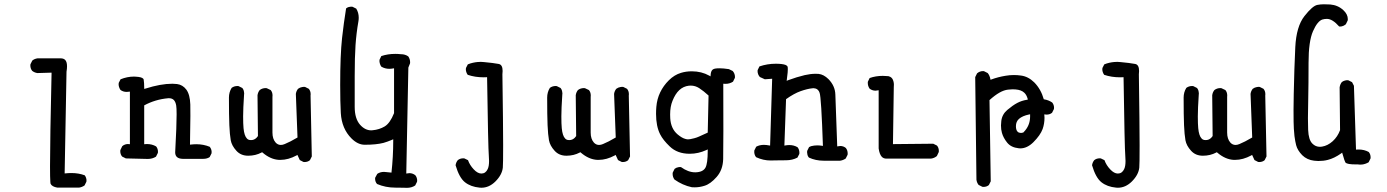

<svg xmlns="http://www.w3.org/2000/svg" viewBox="-20 -756 6540 905"><path d="M215.8 27.3Q215.8 82.5 217.3 102.1L218.3 109.9Q224.6 124 250.5 128.4H352.1Q366.2 126.5 378.4 118.2L387.2 100.6Q387.7 97.7 387.7 93.3Q387.7 88.9 385.7 82.5Q383.8 76.2 379.4 70.3Q350.6 59.6 316.4 59.6Q303.2 59.6 284.7 61.5L293.5 -418Q295.9 -432.1 295.9 -443.4Q295.9 -464.8 287.1 -473.6Q280.3 -480.5 267.6 -481H156.7Q142.6 -479 132.3 -470.7L123.5 -453.1Q123 -450.7 123 -448.2Q123 -432.6 131.8 -421.9Q142.6 -413.6 156.2 -411.6L223.1 -413.6Q215.8 -98.1 215.8 27.3Z M977.1 -33.2Q977.5 -36.1 977.5 -40.5Q977.5 -44.9 975.6 -51.3Q973.6 -57.6 968.8 -64Q939.5 -76.2 904.8 -76.2Q893.1 -76.2 875.5 -74.2Q877.4 -170.4 877.4 -209Q877.4 -247.6 877 -263.7Q875.5 -310.1 858.4 -333.5Q841.3 -356.4 814.5 -359.9Q803.2 -361.3 792.5 -361.3Q737.3 -361.3 665.5 -338.4L659.7 -336.9V-342.8Q659.7 -365.7 657.2 -380.9Q656.7 -383.3 654.8 -385.3Q647.5 -393.1 621.1 -394.5Q616.2 -395 611.3 -395Q580.1 -395 548.3 -382.3L539.6 -365.2Q539.1 -362.3 539.1 -357.9Q539.1 -353.5 541 -346.4Q543 -339.4 547.9 -332Q560.5 -322.8 577.1 -322.8Q582 -322.8 592.3 -324.2V-76.2Q585 -77.1 583 -77.1Q581.1 -77.1 578.9 -76.9Q576.7 -76.7 573.2 -75.9Q569.8 -75.2 566.9 -73.7Q561 -71.3 556.2 -66.9L547.4 -48.8Q546.9 -46.4 546.9 -43.9Q546.9 -28.3 555.7 -18.1L573.2 -9.3L676.8 -6.8Q698.2 -6.8 715.3 -17.6L724.1 -35.2Q724.6 -37.6 724.6 -40Q724.6 -55.7 715.8 -65.9Q696.8 -77.1 671.9 -77.1Q668 -77.1 659.7 -76.2V-259.3Q711.9 -287.6 772.9 -293Q775.4 -293 777.3 -293Q790.5 -293 799.3 -284.7Q807.6 -275.9 810.5 -258.8Q812.5 -247.1 812.5 -216.8Q812.5 -162.1 806.2 -47.9V-47.4Q805.7 -43 805.7 -38.1Q805.7 -8.3 840.8 -7.3H938.5Q956.1 -7.3 968.3 -15.6Z M1415 7.8Q1430.7 7.8 1440.9 -1L1449.7 -18.6L1443.8 -305.7L1444.3 -311.5Q1444.3 -327.1 1435.5 -337.4L1418 -346.2Q1415 -346.7 1412.1 -346.7Q1409.2 -346.7 1404.3 -345.7Q1394 -344.2 1384.8 -337.4Q1376.5 -327.1 1374.5 -313.5L1382.3 -107.9Q1346.7 -86.9 1322.3 -77.1Q1312.5 -72.8 1303.7 -72.8Q1289.6 -72.8 1279.3 -84Q1264.2 -101.1 1264.2 -130.9V-299.8L1264.6 -305.7Q1264.6 -321.3 1255.9 -331.5L1237.3 -340.3Q1234.9 -340.8 1232.4 -340.8Q1216.3 -340.8 1204.1 -331.5Q1195.8 -321.3 1193.8 -307.1L1195.8 -114.7Q1192.4 -109.9 1189 -106.4Q1178.2 -95.7 1163.6 -95.7Q1155.3 -95.7 1150.9 -97.9Q1146.5 -100.1 1144 -103Q1131.3 -115.7 1127.9 -151.9Q1126 -171.4 1126 -207.5Q1126 -243.7 1130.4 -310.1Q1130.9 -313 1130.9 -315.9Q1130.9 -318.8 1129.9 -323.2Q1128.9 -333 1122.1 -341.3L1104.5 -350.1Q1102.1 -350.6 1099.6 -350.6Q1083.5 -350.6 1071.8 -341.8Q1059.1 -321.3 1059.1 -295.9Q1059.1 -211.9 1061 -166.3Q1063 -120.6 1067.6 -95Q1072.3 -69.3 1094.2 -45.4Q1115.2 -22 1149.9 -22Q1184.6 -22 1212.9 -37.1L1215.3 -38.6L1217.8 -36.6Q1255.4 -4.4 1295.4 -2.4Q1298.8 -2.4 1301.8 -2.4Q1338.9 -2.4 1377.9 -23.4L1381.8 -25.9L1393.1 -1.5L1410.2 7.3Q1412.6 7.8 1415 7.8Z M1897.9 129.4Q1920.4 129.4 1937 118.2L1945.8 100.6Q1946.3 97.7 1946.3 93.3Q1946.3 88.9 1944.3 82.3Q1942.4 75.7 1937.5 69.8Q1924.8 60.1 1909.7 60.1Q1905.3 60.1 1895 62L1904.8 -437.5L1912.6 -457Q1913.1 -459.5 1913.1 -461.9Q1913.1 -478 1904.3 -490.2Q1889.6 -500.5 1870.1 -500.5H1869.6Q1855.5 -502 1843.3 -502Q1807.6 -502 1777.3 -491.7L1769 -474.6Q1768.6 -471.7 1768.6 -469.5Q1768.6 -467.3 1768.8 -464.1Q1769 -460.9 1770.5 -456.5Q1772.5 -448.7 1777.3 -441.9Q1794.4 -431.6 1815.4 -431.6Q1823.7 -431.6 1837.4 -434.1V-222.7Q1818.8 -175.8 1793.5 -160.2Q1768.1 -145 1736.3 -142.1Q1732.9 -141.6 1730 -141.6Q1700.7 -141.6 1677.2 -168Q1651.9 -196.8 1651.9 -252V-396.5Q1651.9 -487.3 1655.8 -543.7Q1659.7 -600.1 1669.4 -655.3Q1670.9 -664.1 1670.9 -672.4Q1670.9 -696.3 1659.2 -715.3L1641.6 -724.1Q1638.7 -724.6 1634.5 -724.6Q1630.4 -724.6 1623.8 -722.9Q1617.2 -721.2 1611.3 -716.3Q1600.1 -647 1592.3 -576.7Q1583.5 -496.1 1583.5 -355.5Q1583.5 -274.9 1586.4 -223.1Q1590.8 -149.4 1636.7 -103.5Q1666.5 -73.7 1699.2 -73.7Q1753.4 -73.7 1787.6 -82.5Q1806.6 -87.9 1827.1 -96.7L1833.5 -99.6V-92.8Q1833.5 -17.1 1825.2 57.6L1801.3 55.2Q1795.4 54.2 1790 54.2Q1772 54.2 1758.3 63.5L1748.5 81.5Q1748 83.5 1748 85.4Q1748 101.1 1757.3 111.3Q1797.4 128.4 1842.8 128.4Q1868.2 128.4 1882.3 128.9Q1896.5 129.4 1897.9 129.4Z M2249 128.9Q2285.2 128.9 2314.9 99.6Q2346.7 67.9 2350.1 33.7Q2351.6 19.5 2351.6 -71.5Q2351.6 -162.6 2348.1 -405.3Q2348.1 -405.3 2348.1 -405.8Q2349.1 -414.6 2349.1 -421.4Q2349.1 -451.2 2330.6 -454.6Q2304.2 -459.5 2261.2 -463.4Q2252.9 -464.4 2246.3 -464.4Q2239.7 -464.4 2230.7 -463.6Q2221.7 -462.9 2209.2 -460.2Q2196.8 -457.5 2185.1 -452.6L2176.3 -435.5Q2175.8 -432.6 2175.8 -428.2Q2175.8 -423.8 2177.7 -417Q2179.7 -410.2 2184.6 -403.3Q2219.2 -391.6 2259.3 -391.6Q2265.1 -391.6 2275.9 -392.1Q2280.8 -58.6 2284.2 -19Q2285.2 -7.3 2285.2 2.9Q2285.2 27.8 2278.8 41Q2269 62 2249 62Q2231.4 62 2212.9 42.2Q2194.3 22.5 2186 -1L2168.9 -9.3Q2166.5 -9.8 2164.1 -9.8Q2148.4 -9.8 2137.7 -1Q2129.4 9.3 2127.4 22.9Q2144.5 81.5 2171.6 103Q2198.7 124.5 2240.7 128.4Q2245.1 128.9 2249 128.9Z M2915 7.8Q2930.7 7.8 2940.9 -1L2949.7 -18.6L2943.8 -305.7L2944.3 -311.5Q2944.3 -327.1 2935.5 -337.4L2918 -346.2Q2915 -346.7 2912.1 -346.7Q2909.2 -346.7 2904.3 -345.7Q2894 -344.2 2884.8 -337.4Q2876.5 -327.1 2874.5 -313.5L2882.3 -107.9Q2846.7 -86.9 2822.3 -77.1Q2812.5 -72.8 2803.7 -72.8Q2789.6 -72.8 2779.3 -84Q2764.2 -101.1 2764.2 -130.9V-299.8L2764.6 -305.7Q2764.6 -321.3 2755.9 -331.5L2737.3 -340.3Q2734.9 -340.8 2732.4 -340.8Q2716.3 -340.8 2704.1 -331.5Q2695.8 -321.3 2693.8 -307.1L2695.8 -114.7Q2692.4 -109.9 2689 -106.4Q2678.2 -95.7 2663.6 -95.7Q2655.3 -95.7 2650.9 -97.9Q2646.5 -100.1 2644 -103Q2631.3 -115.7 2627.9 -151.9Q2626 -171.4 2626 -207.5Q2626 -243.7 2630.4 -310.1Q2630.9 -313 2630.9 -315.9Q2630.9 -318.8 2629.9 -323.2Q2628.9 -333 2622.1 -341.3L2604.5 -350.1Q2602.1 -350.6 2599.6 -350.6Q2583.5 -350.6 2571.8 -341.8Q2559.1 -321.3 2559.1 -295.9Q2559.1 -211.9 2561 -166.3Q2563 -120.6 2567.6 -95Q2572.3 -69.3 2594.2 -45.4Q2615.2 -22 2649.9 -22Q2684.6 -22 2712.9 -37.1L2715.3 -38.6L2717.8 -36.6Q2755.4 -4.4 2795.4 -2.4Q2798.8 -2.4 2801.8 -2.4Q2838.9 -2.4 2877.9 -23.4L2881.8 -25.9L2893.1 -1.5L2910.2 7.3Q2912.6 7.8 2915 7.8Z M3240.7 126.5Q3246.6 127 3254.4 127Q3277.8 127 3300.8 119.6Q3328.6 111.3 3357.9 78.1Q3387.2 44.9 3388.7 -5.9Q3389.6 -37.6 3389.6 -137.5Q3389.6 -237.3 3389.2 -361.3Q3397 -360.8 3399.9 -360.8Q3419.4 -360.8 3435.1 -371.1L3443.8 -388.7Q3444.3 -391.1 3444.3 -393.1Q3444.3 -409.2 3433.6 -421.4L3415.5 -430.2Q3388.2 -434.1 3373.3 -434.1Q3358.4 -434.1 3350.1 -432.6Q3342.8 -431.2 3337.9 -426.8Q3330.6 -419.4 3329.6 -402.8L3329.1 -396L3323.2 -399.4Q3286.6 -419.9 3240.7 -419.9Q3213.9 -419.9 3189.9 -412.6Q3158.7 -403.3 3132.8 -377.7Q3106.9 -352.1 3091.8 -320.6Q3076.7 -289.1 3073.7 -252.4Q3072.3 -236.8 3072.3 -219.2Q3072.3 -160.6 3091.8 -122.6Q3105 -96.2 3136.7 -65.9Q3172.4 -31.2 3231 -31.2Q3271.5 -31.2 3309.6 -48.8L3315.9 -51.8V-44.9Q3315.9 14.6 3305.2 34.2Q3293.5 55.2 3258.8 56.2Q3257.8 56.2 3256.3 56.2Q3224.1 56.2 3189.9 31.7Q3187.5 31.2 3184.6 31.2Q3181.6 31.2 3177.2 32.2Q3167.5 33.7 3159.7 40L3150.9 57.6Q3150.4 60.1 3150.4 62.5Q3150.4 78.6 3159.2 90.3Q3197.3 117.2 3240.7 126.5ZM3210.9 -101.1Q3194.8 -105 3173.8 -122.6Q3142.1 -149.4 3139.2 -198.7Q3138.7 -208 3138.7 -216.3Q3138.7 -253.9 3149.9 -280.8Q3163.1 -314 3182.1 -331.5Q3201.2 -349.1 3227.1 -352.1Q3231.4 -352.5 3236.3 -352.5Q3256.8 -352.5 3275.4 -340.8Q3296.9 -326.7 3319.8 -305.7L3315.9 -130.9L3274.9 -112.3Q3264.2 -107.4 3252.9 -104.5Q3241.7 -101.6 3234.4 -100.3Q3227.1 -99.1 3222.7 -99.1Q3218.3 -99.1 3210.9 -101.1Z M3975.6 -31.7Q3975.6 -47.9 3966.8 -58.6Q3955.6 -67.9 3940.4 -67.9Q3936 -67.9 3926.3 -65.9Q3918.5 -272.5 3917.5 -309.6Q3916.5 -351.1 3884.8 -383.3Q3862.3 -405.3 3838.4 -407.7Q3831.5 -408.2 3823.7 -408.2Q3800.8 -408.2 3772.9 -401.9Q3735.8 -393.1 3694.8 -377.9L3688 -375Q3691.9 -402.8 3692.6 -413.6Q3693.4 -424.3 3693.4 -430.2Q3693.4 -436 3692.9 -439.5Q3692.4 -442.9 3689.9 -445.3Q3687.5 -447.8 3682.1 -450.2Q3667 -455.6 3636.7 -455.6Q3596.7 -455.6 3559.6 -442.9L3551.3 -425.8Q3550.8 -423.3 3550.8 -421.4Q3550.8 -405.3 3561.5 -393.1L3585 -382.3L3619.6 -384.8L3609.9 -69.8Q3591.8 -73.2 3581.1 -73.2Q3560.1 -73.2 3544.4 -64.5L3535.6 -46.9Q3535.2 -43.9 3535.2 -39.3Q3535.2 -34.7 3537.1 -27.8Q3539.1 -21 3543.9 -15.1Q3577.6 0.5 3612.3 0.5Q3614.3 0.5 3634.3 0Q3654.3 -0.5 3684.6 -0.5Q3714.8 -0.5 3738.8 -13.2L3747.6 -30.3Q3748 -33.2 3748 -35.6Q3748 -51.3 3739.3 -62Q3722.2 -72.3 3700.2 -72.3Q3691.4 -72.3 3677.2 -69.8L3685.1 -288.6Q3722.7 -315.4 3753.9 -326.4Q3785.2 -337.4 3808.6 -339.8Q3811 -340.3 3814.9 -340.3Q3818.8 -340.3 3824.7 -338.6Q3830.6 -336.9 3835.4 -332Q3840.8 -326.7 3843.3 -318.4Q3851.1 -296.9 3858.9 -68.4Q3841.3 -70.8 3832.8 -70.8Q3824.2 -70.8 3817.4 -69.8Q3803.2 -68.4 3793.5 -62.5L3784.7 -44.9Q3784.2 -42 3784.2 -38.8Q3784.2 -35.6 3785.2 -31.2Q3786.1 -21 3793 -13.2Q3824.7 1.5 3862.3 1.5H3939.9Q3954.1 -0.5 3966.3 -8.8L3975.1 -26.4Q3975.6 -29.3 3975.6 -31.7Z M4158.2 -8.3H4367.7Q4383.8 -10.3 4396 -20.5L4404.8 -39.1Q4405.3 -41.5 4405.3 -43.9Q4405.3 -59.6 4396.5 -69.8L4378.9 -78.6L4189 -76.7L4192.9 -345.2Q4193.4 -350.1 4193.4 -357.4Q4193.4 -364.7 4191.4 -372.1Q4187.5 -388.2 4175.8 -394Q4171.9 -396 4167.5 -397Q4153.8 -398.4 4141.1 -398.4Q4107.9 -398.4 4079.1 -388.2L4070.8 -371.1Q4070.3 -368.7 4070.3 -366.2Q4070.3 -350.1 4079.1 -337.9Q4091.8 -328.6 4106.9 -328.6Q4111.3 -328.6 4121.6 -330.6V-56.2Q4125.5 -28.3 4136.7 -16.6Q4145 -8.3 4158.2 -8.3Z M4615.2 125Q4630.9 125 4641.1 116.2L4649.9 98.6L4644 -284.2Q4669.4 -307.1 4690.9 -319.3Q4712.4 -331.5 4731.4 -333.5Q4744.1 -335 4752.2 -335Q4760.3 -335 4766.1 -334.5Q4794.4 -332.5 4808.6 -318.4Q4818.8 -308.6 4823.7 -291L4824.7 -286.6L4819.8 -285.6Q4795.4 -281.7 4774.4 -270.5Q4753.4 -259.3 4728 -237.8Q4703.6 -217.3 4699.7 -186Q4698.2 -174.3 4698.2 -164.6Q4698.2 -145 4702.6 -129.9Q4709 -106.4 4727.5 -83.5Q4745.6 -61 4781.7 -57.1Q4785.6 -56.6 4789.1 -56.6Q4821.3 -56.6 4850.6 -85.4Q4883.8 -118.7 4894.5 -147.9Q4903.3 -172.9 4903.3 -201.2Q4903.3 -206.5 4902.3 -216.8Q4910.6 -215.8 4913.1 -215.8Q4928.7 -215.8 4939 -224.6L4947.8 -242.2Q4948.2 -245.1 4948.2 -249.5Q4948.2 -253.9 4946.3 -260.5Q4944.3 -267.1 4939.5 -272.9Q4922.9 -284.2 4902.3 -287.6L4899.9 -288.1Q4886.7 -335.4 4855 -367.7Q4826.7 -395.5 4792.5 -399.9Q4775.4 -402.3 4758.8 -402.3Q4739.3 -402.3 4719.7 -398.9Q4684.6 -393.1 4653.8 -381.8L4648.9 -379.9L4647.9 -384.8Q4644.5 -400.9 4635.7 -411.6L4618.2 -420.4Q4615.7 -420.9 4613.8 -420.9Q4597.7 -420.9 4585.4 -410.2L4576.7 -392.6L4582.5 91.3Q4584.5 105.5 4592.8 115.7L4610.4 124.5Q4612.8 125 4615.2 125ZM4804.2 -131.8Q4796.4 -129.4 4793 -129.4Q4789.6 -129.4 4788.1 -129.9Q4780.8 -130.4 4776.4 -135.3Q4768.6 -143.1 4768.6 -161.1Q4768.6 -183.1 4783.2 -195.8Q4799.8 -210 4830.1 -216.3L4835.4 -217.3Q4835.4 -209.5 4835.4 -206.5Q4835.4 -163.6 4804.7 -132.8Z M5249 128.9Q5285.2 128.9 5314.9 99.6Q5346.7 67.9 5350.1 33.7Q5351.6 19.5 5351.6 -71.5Q5351.6 -162.6 5348.1 -405.3Q5348.1 -405.3 5348.1 -405.8Q5349.1 -414.6 5349.1 -421.4Q5349.1 -451.2 5330.6 -454.6Q5304.2 -459.5 5261.2 -463.4Q5252.9 -464.4 5246.3 -464.4Q5239.7 -464.4 5230.7 -463.6Q5221.7 -462.9 5209.2 -460.2Q5196.8 -457.5 5185.1 -452.6L5176.3 -435.5Q5175.8 -432.6 5175.8 -428.2Q5175.8 -423.8 5177.7 -417Q5179.7 -410.2 5184.6 -403.3Q5219.2 -391.6 5259.3 -391.6Q5265.1 -391.6 5275.9 -392.1Q5280.8 -58.6 5284.2 -19Q5285.2 -7.3 5285.2 2.9Q5285.2 27.8 5278.8 41Q5269 62 5249 62Q5231.4 62 5212.9 42.2Q5194.3 22.5 5186 -1L5168.9 -9.3Q5166.5 -9.8 5164.1 -9.8Q5148.4 -9.8 5137.7 -1Q5129.4 9.3 5127.4 22.9Q5144.5 81.5 5171.6 103Q5198.7 124.5 5240.7 128.4Q5245.1 128.9 5249 128.9Z M5915 7.8Q5930.7 7.8 5940.9 -1L5949.7 -18.6L5943.8 -305.7L5944.3 -311.5Q5944.3 -327.1 5935.5 -337.4L5918 -346.2Q5915 -346.7 5912.1 -346.7Q5909.2 -346.7 5904.3 -345.7Q5894 -344.2 5884.8 -337.4Q5876.5 -327.1 5874.5 -313.5L5882.3 -107.9Q5846.7 -86.9 5822.3 -77.1Q5812.5 -72.8 5803.7 -72.8Q5789.6 -72.8 5779.3 -84Q5764.2 -101.1 5764.2 -130.9V-299.8L5764.6 -305.7Q5764.6 -321.3 5755.9 -331.5L5737.3 -340.3Q5734.9 -340.8 5732.4 -340.8Q5716.3 -340.8 5704.1 -331.5Q5695.8 -321.3 5693.8 -307.1L5695.8 -114.7Q5692.4 -109.9 5689 -106.4Q5678.2 -95.7 5663.6 -95.7Q5655.3 -95.7 5650.9 -97.9Q5646.5 -100.1 5644 -103Q5631.3 -115.7 5627.9 -151.9Q5626 -171.4 5626 -207.5Q5626 -243.7 5630.4 -310.1Q5630.9 -313 5630.9 -315.9Q5630.9 -318.8 5629.9 -323.2Q5628.9 -333 5622.1 -341.3L5604.5 -350.1Q5602.1 -350.6 5599.6 -350.6Q5583.5 -350.6 5571.8 -341.8Q5559.1 -321.3 5559.1 -295.9Q5559.1 -211.9 5561 -166.3Q5563 -120.6 5567.6 -95Q5572.3 -69.3 5594.2 -45.4Q5615.2 -22 5649.9 -22Q5684.6 -22 5712.9 -37.1L5715.3 -38.6L5717.8 -36.6Q5755.4 -4.4 5795.4 -2.4Q5798.8 -2.4 5801.8 -2.4Q5838.9 -2.4 5877.9 -23.4L5881.8 -25.9L5893.1 -1.5L5910.2 7.3Q5912.6 7.8 5915 7.8Z M6380.4 19Q6386.2 20 6390.9 20Q6395.5 20 6401.6 19.3Q6407.7 18.6 6415.8 15.9Q6423.8 13.2 6431.2 8.8L6439.9 -8.8Q6440.4 -11.2 6440.4 -13.7Q6440.4 -29.3 6431.6 -39.6Q6410.6 -51.3 6383.8 -51.3Q6379.9 -51.3 6371.6 -50.8L6361.8 -351.6L6353 -368.7L6335.9 -377.4Q6333 -377.9 6330.8 -377.9Q6328.6 -377.9 6325.4 -377.7Q6322.3 -377.4 6318.4 -376Q6311 -374 6304.7 -369.1Q6296.4 -358.4 6294.4 -344.2L6296.4 -142.6Q6285.2 -111.8 6261.7 -90.3Q6238.3 -69.3 6211.4 -64.9Q6206.5 -64 6201.7 -64Q6180.7 -64 6166 -79.1Q6147.9 -96.7 6146 -144Q6145 -166.5 6145 -199.2Q6145 -231.9 6146.5 -295.2Q6147.9 -358.4 6147.9 -459.5Q6147.9 -561.5 6168.9 -608.9Q6189.9 -656.7 6213.4 -664.1Q6223.6 -667 6234.4 -667Q6260.7 -667 6292 -631.3Q6293.9 -630.9 6296.9 -630.9Q6299.8 -630.9 6304.7 -631.8Q6314.5 -633.8 6323.7 -641.6L6332.5 -659.7Q6333 -662.6 6333 -665.5Q6333 -689 6311.5 -708.5Q6286.1 -731.9 6250 -734.9Q6236.3 -735.8 6220.2 -735.8Q6204.1 -735.8 6189.5 -732.9Q6166.5 -728.5 6128.4 -679.9Q6090.3 -631.3 6085.4 -533.9Q6080.6 -436.5 6078.1 -313Q6077.1 -261.2 6077.1 -238.8Q6077.1 -170.4 6078.6 -149.2Q6080.1 -127.9 6081.5 -114.7Q6085 -88.9 6089.4 -71.8Q6095.7 -47.4 6118.2 -24.4Q6140.6 -2.4 6174.3 1.5Q6186 2.9 6193.8 2.9Q6218.8 2.9 6238.8 -2.4Q6268.6 -9.8 6301.3 -32.7L6306.2 -36.6Q6313.5 -10.3 6316.7 -2Q6319.8 6.3 6320.8 7.8Q6321.8 10.3 6322.3 10.7Q6326.2 14.6 6338.1 16.8Q6350.1 19 6372.1 19Q6376 19 6377.9 19Z"/></svg>

Font: Bakudai
Style: Light
Weight: 300
Version: Version 1.48